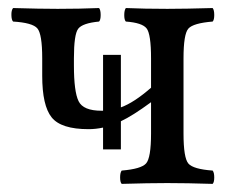

<svg xmlns="http://www.w3.org/2000/svg" viewBox="-20 -451 556 473"><path d="M277.8 -83H233.9V-136.7Q215.8 -132.8 198.2 -132.8Q130.4 -132.8 107.2 -161.9Q84 -190.9 84 -264.2V-307.1Q84 -367.2 72 -381.1Q60.1 -395 12.2 -397.9Q8.3 -401.9 8.1 -413.8Q7.8 -425.8 12.2 -431.2Q78.1 -429.2 122.1 -429.2Q176.3 -429.2 224.1 -431.2Q228 -426.3 228 -414.1Q228 -401.9 224.1 -397.9Q183.1 -394 172.6 -380.1Q162.1 -366.2 162.1 -307.1V-290Q162.1 -225.1 173.6 -201.7Q185.1 -178.2 230 -178.2Q230.5 -178.2 231.9 -178.2Q233.4 -178.2 233.9 -178.2V-315.9H277.8V-186.5Q310.1 -198.2 352.1 -234.9V-307.1Q352.1 -367.2 341.1 -381.1Q330.1 -395 290 -397.9Q286.1 -401.9 286.1 -413.8Q286.1 -425.8 290 -431.2Q335.9 -429.2 392.1 -429.2Q436 -429.2 503.9 -431.2Q507.8 -426.3 507.8 -414.1Q507.8 -401.9 503.9 -397.9Q456.1 -394 444.1 -380.6Q432.1 -367.2 432.1 -307.1V-122.1Q432.1 -62 444.1 -48.1Q456.1 -34.2 503.9 -30.8Q507.8 -25.9 507.8 -13.9Q507.8 -2 503.9 2Q439.9 0 392.1 0Q346.2 0 279.8 2Q275.9 -2 275.9 -13.9Q275.9 -25.9 279.8 -30.8Q327.6 -34.7 339.8 -48.3Q352.1 -62 352.1 -122.1V-199.2Q306.2 -165.5 277.8 -152.3Z"/></svg>

Font: Linux Libertine O
Style: Regular
Weight: 400
Designer: Philipp H. Poll
Foundry: Philipp H. Poll
Version: Version 5.3.0